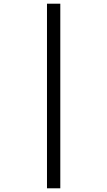

<svg xmlns="http://www.w3.org/2000/svg" viewBox="-20 -852 580 1038"><path d="M234 -832H306V166H234Z"/></svg>

Font: hingu115
Style: Book
Weight: 400
Designer: Jelle Bosma - Monotype Design Team
Foundry: Monotype Imaging Inc.
Version: Version 2.003